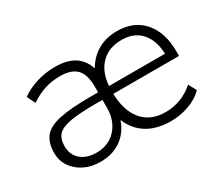

<svg xmlns="http://www.w3.org/2000/svg" viewBox="-97 -724 1081 946"><g transform="rotate(-30 443.0 -251.0)"><path d="M244 8Q192 8 152 -12Q112 -32 89 -66Q66 -100 66 -143Q66 -202 93 -235Q120 -268 184 -281.5Q248 -295 360 -295H412V-252H362Q270 -252 218.5 -242.5Q167 -233 147 -210.5Q127 -188 127 -147Q127 -99 160 -70Q193 -41 250 -41Q295 -41 329.5 -62Q364 -83 383.5 -120.5Q403 -158 403 -208V-327Q403 -397 373 -427.5Q343 -458 281 -458Q234 -458 193.5 -445.5Q153 -433 110 -404L87 -451Q125 -479 176.5 -494.5Q228 -510 281 -510Q359 -510 401.5 -475.5Q444 -441 455 -376H433Q461 -441 512 -475.5Q563 -510 634 -510Q729 -510 783.5 -447.5Q838 -385 838 -277V-251H452V-295H801L784 -282Q784 -365 744.5 -413Q705 -461 631 -461Q554 -461 509 -411Q464 -361 464 -267V-260Q464 -159 510.5 -101.5Q557 -44 644 -44Q688 -44 728.5 -59Q769 -74 806 -106L830 -61Q798 -28 747.5 -10Q697 8 644 8Q555 8 497.5 -34Q440 -76 419 -156H439Q425 -79 373 -35.5Q321 8 244 8Z"/></g></svg>

Font: Mulish ExtraLight Light
Style: Regular
Weight: 300
Version: Version 3.603